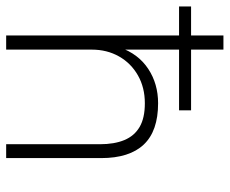

<svg xmlns="http://www.w3.org/2000/svg" viewBox="-81 -664 745 623"><g transform="rotate(90 291.5 -352.5)"><path d="M95 0V-561H1V-600H95V-705H141V-600H338V-561H141V-369H134Q155 -429 203.5 -461Q252 -493 315 -493Q405 -493 449 -446.5Q493 -400 493 -308V0H448V-304Q448 -351 434.5 -383.5Q421 -416 392 -433Q363 -450 315 -450Q264 -450 224.5 -427.5Q185 -405 163 -366Q141 -327 141 -278V0Z"/></g></svg>

Font: Nunito Sans 10pt ExtraLight
Style: Regular
Weight: 250
Designer: Vernon Adams
Foundry: Vernon Adams
Version: Version 3.101;gftools[0.9.27]